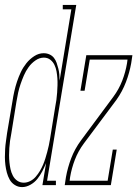

<svg xmlns="http://www.w3.org/2000/svg" viewBox="-33 -755 560 783"><path d="M57 8Q41 8 27.5 -0.5Q14 -9 6.5 -22.5Q-1 -36 -5 -51Q-9 -66 -11 -82Q-13 -98 -13 -114.5Q-13 -131 -12 -147.5Q-11 -164 -8.5 -180.5Q-6 -197 -4 -213L18 -343Q21 -363 25.5 -383Q30 -403 36.5 -422.5Q43 -442 52 -461Q61 -480 74.5 -497Q88 -514 106.5 -526Q125 -538 145 -538Q158 -538 169 -533Q180 -528 187 -519Q194 -510 198 -498.5Q202 -487 205 -475Q208 -463 209 -451Q210 -439 210 -426L258 -717H223V-735H278L159 -18H195V0H140L155 -90Q148 -73 139.5 -56.5Q131 -40 119.5 -25.5Q108 -11 91 -1.5Q74 8 57 8ZM64 -10Q77 -10 90 -16.5Q103 -23 112.5 -34Q122 -45 129.5 -57.5Q137 -70 142.5 -83Q148 -96 152 -109Q156 -122 159.5 -135Q163 -148 166 -161.5Q169 -175 171 -188L192 -318Q195 -333 197 -347.5Q199 -362 200 -377Q201 -392 201.5 -406.5Q202 -421 201 -435.5Q200 -450 197.5 -464Q195 -478 189 -490.5Q183 -503 172 -511.5Q161 -520 146 -520Q128 -520 111.5 -508.5Q95 -497 83.5 -481Q72 -465 64.5 -447.5Q57 -430 51 -412.5Q45 -395 41 -377Q37 -359 34 -340L13 -210Q10 -196 8 -181Q6 -166 5 -151.5Q4 -137 4 -122Q4 -107 5.5 -92.5Q7 -78 10 -64.5Q13 -51 19.5 -38.5Q26 -26 37.5 -18Q49 -10 64 -10ZM231 0 236 -33Q243 -72 257.5 -110Q272 -148 297 -182L429 -360Q452 -391 465.5 -426Q479 -461 485 -497L487 -512H333L312 -385H295L319 -530H507L502 -497Q495 -458 480.5 -420Q466 -382 442 -348L309 -170Q286 -139 272.5 -104Q259 -69 253 -33L251 -18H406L427 -145H443L419 0Z"/></svg>

Font: Iosevka Curly Slab ThObl
Style: Regular
Weight: 100
Italic angle: -9°
Monospace: yes
Designer: Belleve Invis
Foundry: Belleve Invis
Version: Version 11.0.0; ttfautohint (v1.8.3)